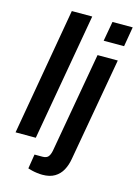

<svg xmlns="http://www.w3.org/2000/svg" viewBox="-134 -795 753 1054"><g transform="rotate(15 242.5 -268.0)"><path d="M13 0 139 -723H255L128 0ZM350 -611 370 -723H485L466 -611ZM215 187Q202 187 185.5 185Q169 183 155 179.5Q141 176 132 173L145 91H190Q212 91 222 80Q232 69 237 45L338 -526H453L349 61Q343 97 327.5 125.5Q312 154 284.5 170.5Q257 187 215 187Z"/></g></svg>

Font: Archivo SemiCondensed SemiBold
Style: Italic
Weight: 600
Width: 4
Italic angle: -10°
Designer: Hector Gatti
Foundry: Omnibus-Type
Version: Version 2.001